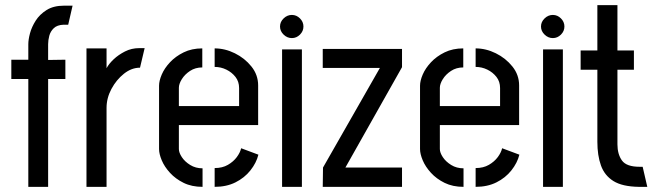

<svg xmlns="http://www.w3.org/2000/svg" viewBox="-20 -726 2539 746"><path d="M90 0V-419H24V-494H90V-554Q90 -572 96.5 -596.5Q103 -621 118.5 -645.5Q134 -670 161 -687Q188 -704 229 -704H262L245 -630H227Q202 -629 189 -616.5Q176 -604 171.5 -587Q167 -570 167 -554V-493L234 -494V-419H167V0Z M316 0V-538H394V-461Q403 -478 421.5 -495.5Q440 -513 465.5 -526Q491 -539 521 -539Q527 -539 532 -539Q537 -539 542 -539L524 -463Q491 -463 461.5 -439.5Q432 -416 413 -380.5Q394 -345 394 -307V0Z M767 0Q725 0 693.5 -15.5Q662 -31 640.5 -54.5Q619 -78 608.5 -103Q598 -128 598 -147V-393Q598 -412 608.5 -436.5Q619 -461 640.5 -484Q662 -507 693.5 -522.5Q725 -538 766 -538V-464Q739 -464 718.5 -450.5Q698 -437 686.5 -418.5Q675 -400 675 -385V-314H909V-384Q909 -409 895 -427Q881 -445 859.5 -455.5Q838 -466 814 -466V-538Q854 -538 892.5 -519Q931 -500 957 -467.5Q983 -435 983 -394V-240H675V-147Q675 -133 686.5 -115.5Q698 -98 719 -85Q740 -72 767 -72ZM814 0V-73Q844 -73 865.5 -85.5Q887 -98 900 -115.5Q913 -133 917 -150L984 -125Q976 -93 953 -64Q930 -35 895 -17.5Q860 0 814 0Z M1076 0V-534H1153V0ZM1114 -578Q1096 -578 1082 -591.5Q1068 -605 1068 -623Q1068 -641 1082 -654.5Q1096 -668 1114 -668Q1132 -668 1145.5 -654.5Q1159 -641 1159 -623Q1159 -605 1145.5 -591.5Q1132 -578 1114 -578Z M1234 0 1235 -75 1456 -462H1234V-536H1542V-465L1322 -75H1542V0Z M1781 0Q1739 0 1707.5 -15.5Q1676 -31 1654.5 -54.5Q1633 -78 1622.5 -103Q1612 -128 1612 -147V-393Q1612 -412 1622.5 -436.5Q1633 -461 1654.5 -484Q1676 -507 1707.5 -522.5Q1739 -538 1780 -538V-464Q1753 -464 1732.5 -450.5Q1712 -437 1700.5 -418.5Q1689 -400 1689 -385V-314H1923V-384Q1923 -409 1909 -427Q1895 -445 1873.5 -455.5Q1852 -466 1828 -466V-538Q1868 -538 1906.5 -519Q1945 -500 1971 -467.5Q1997 -435 1997 -394V-240H1689V-147Q1689 -133 1700.5 -115.5Q1712 -98 1733 -85Q1754 -72 1781 -72ZM1828 0V-73Q1858 -73 1879.5 -85.5Q1901 -98 1914 -115.5Q1927 -133 1931 -150L1998 -125Q1990 -93 1967 -64Q1944 -35 1909 -17.5Q1874 0 1828 0Z M2090 0V-534H2167V0ZM2128 -578Q2110 -578 2096 -591.5Q2082 -605 2082 -623Q2082 -641 2096 -654.5Q2110 -668 2128 -668Q2146 -668 2159.5 -654.5Q2173 -641 2173 -623Q2173 -605 2159.5 -591.5Q2146 -578 2128 -578Z M2462 0Q2398 -1 2363.5 -22.5Q2329 -44 2315 -83Q2301 -122 2301 -175V-455H2236V-530H2301V-706H2379V-530H2443V-455H2379V-165Q2379 -127 2396.5 -102.5Q2414 -78 2465 -78H2477L2495 0Z"/></svg>

Font: Stick No Bills
Style: Regular
Weight: 400
Version: Version 2.000